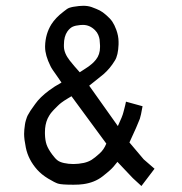

<svg xmlns="http://www.w3.org/2000/svg" viewBox="-20 -635 622 657"><path d="M252.9 -387.7Q259.3 -392.1 268.6 -397.9Q277.8 -403.8 282.7 -407.2Q287.6 -410.6 294.7 -416.7Q301.8 -422.9 308.1 -430.7Q322.3 -448.2 322.3 -473.6V-479.5Q321.8 -492.7 320.8 -499.8Q319.8 -506.8 316.2 -515.6Q312.5 -524.4 305.2 -531.7Q287.1 -549.8 263.7 -549.8Q257.8 -549.8 254.4 -549.3Q238.3 -547.9 229 -543.7Q219.7 -539.6 210.9 -527.8Q198.7 -510.7 198.7 -481.9V-475.6Q199.2 -452.6 218.8 -427.7Q232.9 -409.7 252.9 -387.7ZM343.8 -143.6 224.6 -305.7Q220.2 -303.2 211.9 -298.1Q203.6 -293 199.7 -290.5Q195.8 -288.1 189.7 -283.4Q183.6 -278.8 177.7 -272.9Q176.8 -272 173.6 -268.8Q170.4 -265.6 169.2 -264.4Q168 -263.2 165.3 -260.5Q162.6 -257.8 161.4 -256.3Q160.2 -254.9 158 -252.4Q155.8 -250 154.5 -248.3Q153.3 -246.6 151.4 -243.9Q149.4 -241.2 148.2 -239Q147 -236.8 145.5 -234.1Q144 -231.4 142.6 -228.5Q133.8 -208.5 133.8 -183.1V-176.8Q134.3 -154.8 139.6 -139.6Q145 -124.5 159.2 -105.5Q168.9 -92.3 177 -86.2Q185.1 -80.1 199.2 -77.1Q214.4 -73.7 231.4 -73.7Q248.5 -73.7 267.1 -77.6Q282.2 -81.1 293.5 -88.1Q304.7 -95.2 320.3 -109.4Q335.4 -122.6 343.8 -143.6ZM463.9 1.5 434.6 -25.4 381.8 -81.1Q368.2 -63 356 -52.2Q345.7 -43 330.6 -31.2Q303.7 -10.3 265.1 -4.9Q251.5 -2.9 231.4 -2.9Q189.9 -2.9 178.2 -6.8Q167.5 -10.3 144.8 -23.9Q122.1 -37.6 106.9 -54.7Q76.7 -88.9 68.4 -129.9Q62.5 -158.7 62.5 -176.8Q62.5 -189.9 65.4 -209Q66.4 -216.3 68.6 -223.4Q70.8 -230.5 72.3 -234.6Q73.7 -238.8 78.4 -246.3Q83 -253.9 84.2 -256.1Q85.4 -258.3 92.3 -267.6Q99.1 -276.9 100.6 -279.3Q116.7 -302.2 147.5 -325.2Q165.5 -338.9 190.4 -352.5Q184.1 -362.3 175.3 -374.5Q166.5 -386.7 160.9 -395Q155.3 -403.3 152.8 -408.7Q134.3 -445.8 134.3 -474.1V-477.1Q135.3 -518.6 155.8 -551.8Q170.4 -574.7 196.8 -594.7Q197.8 -595.7 200.9 -597.9Q204.1 -600.1 204.8 -600.8Q205.6 -601.6 208 -603.3Q210.4 -605 211.4 -605.5Q212.4 -606 214.6 -607.2Q216.8 -608.4 218.3 -608.6Q219.7 -608.9 221.9 -609.6Q224.1 -610.4 226.3 -610.8Q228.5 -611.3 231.4 -611.8Q252 -615.2 265.1 -615.2Q280.8 -615.2 293.5 -610.8Q312 -604 321.5 -599.1Q331.1 -594.2 343.3 -583.5Q356.9 -571.8 364.3 -561Q371.6 -550.3 377.9 -533.2Q385.7 -511.7 385.7 -492.2V-482.9Q384.3 -445.3 373 -427.7Q356.9 -400.9 334.5 -381.3Q323.7 -372.1 308.6 -360.4Q293.5 -348.6 285.2 -341.8L383.3 -203.6Q399.4 -237.8 402.3 -251Q403.8 -256.8 405.5 -263.2Q407.2 -269.5 408.4 -274.7Q409.7 -279.8 411.1 -287.1L467.8 -271.5Q461.9 -237.8 458.5 -228.5Q450.2 -206.1 422.9 -147.5L471.7 -89.8L508.8 -57.6Z"/></svg>

Font: LaylaThuluth
Style: Regular
Weight: 400
Version: Version 2.0